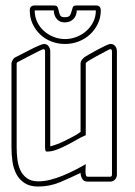

<svg xmlns="http://www.w3.org/2000/svg" viewBox="-20 -665 495 703"><path d="M177 -627H107Q107 -604 116 -585Q125 -566 140.5 -552Q156 -538 176 -530Q196 -522 218 -522Q240 -522 260.5 -530Q281 -538 296.5 -552Q312 -566 321.5 -585Q331 -604 331 -627H261Q261 -608 249 -595.5Q237 -583 217 -583Q198 -583 187.5 -596Q177 -609 177 -627ZM390 -477Q390 -479 389 -482Q388 -485 385 -485L380 -484Q376 -482 362 -474.5Q348 -467 333 -459Q318 -451 306 -443.5Q294 -436 294 -433V-170Q279 -164 261 -153.5Q243 -143 224.5 -133.5Q206 -124 187.5 -117Q169 -110 152 -110Q147 -110 146 -115Q145 -120 145 -124V-477Q145 -485 139 -485Q137 -485 123.5 -478.5Q110 -472 94 -463.5Q78 -455 63.5 -447.5Q49 -440 45 -438Q41 -436 41 -433V-125Q41 -105 43.5 -83Q46 -61 54 -43Q62 -25 78 -13Q94 -1 120 -1Q142 -1 165 -7Q188 -13 210 -22Q232 -31 253.5 -42Q275 -53 294 -64Q294 -61 293.5 -53Q293 -45 293 -37.5Q293 -30 294.5 -24Q296 -18 301 -18H383Q390 -18 390 -26ZM408 -26Q408 -15 401 -7.5Q394 0 383 0H301Q287 0 281 -10.5Q275 -21 275 -32Q238 -14 200 2Q162 18 120 18Q89 18 69.5 5Q50 -8 39.5 -28.5Q29 -49 25.5 -74.5Q22 -100 22 -125V-433Q22 -437 26 -444.5Q30 -452 34 -454Q40 -457 55.5 -465Q71 -473 88.5 -482Q106 -491 121 -497.5Q136 -504 141 -504Q152 -504 158 -495.5Q164 -487 164 -477V-129Q190 -136 215.5 -148.5Q241 -161 264 -174H263L275 -182V-433Q275 -439 279.5 -445.5Q284 -452 289 -455H288Q294 -459 308 -467Q322 -475 337 -483Q352 -491 365.5 -497.5Q379 -504 385 -504Q396 -504 402 -496Q408 -488 408 -477ZM217 -602Q232 -602 236 -608.5Q240 -615 242 -623.5Q244 -632 246.5 -638.5Q249 -645 261 -645H331Q349 -645 349 -627Q349 -600 338 -577.5Q327 -555 309 -538.5Q291 -522 267.5 -513Q244 -504 218 -504Q192 -504 168.5 -513Q145 -522 127.5 -538.5Q110 -555 99.5 -577.5Q89 -600 89 -627Q89 -645 107 -645H177Q188 -645 191 -638.5Q194 -632 195.5 -623.5Q197 -615 200.5 -608.5Q204 -602 217 -602Z"/></svg>

Font: RonaldsonGothicLicht
Style: Regular
Weight: 400
Designer: Mr. Robertson for MacKellar, Smiths & Jordan Co. Philadelphia
Foundry: CAT-Fonts Peter Wiegel
Version: 1.000